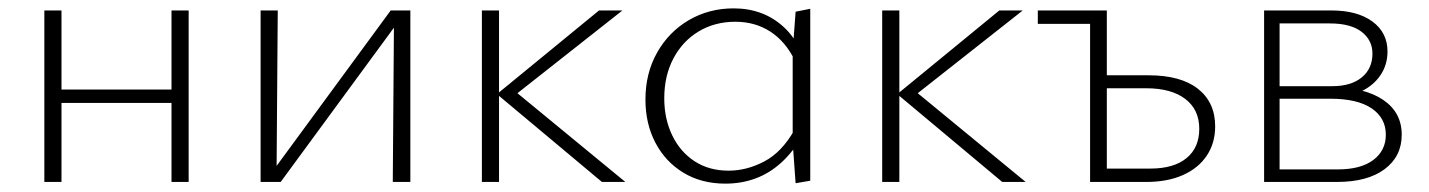

<svg xmlns="http://www.w3.org/2000/svg" viewBox="-20 -435 3416 459"><path d="M390 0V-410H431V0ZM86 0V-410H127V0ZM105 -189V-221H411V-189Z M919 0 922 -410H961V0ZM603 0V-410H644L641 0ZM627 0V-19L914 -410H938V-391L651 0Z M1419 0 1168 -210 1412 -410H1468L1199 -198V-227L1475 0ZM1132 0V-410H1173V0Z M1714 4Q1657 4 1614 -22Q1571 -48 1547 -93.5Q1523 -139 1523 -197Q1523 -260 1551 -309.5Q1579 -359 1627 -387Q1675 -415 1734 -415Q1769 -415 1799 -404Q1829 -393 1853.5 -370.5Q1878 -348 1894 -314L1881 -289Q1858 -336 1821.5 -359.5Q1785 -383 1738 -383Q1689 -383 1650.5 -360Q1612 -337 1590 -295.5Q1568 -254 1568 -200Q1568 -151 1587 -111.5Q1606 -72 1640.5 -49.5Q1675 -27 1722 -27Q1765 -27 1807 -49Q1849 -71 1879 -124L1898 -110Q1876 -72 1848 -46.5Q1820 -21 1786.5 -8.5Q1753 4 1714 4ZM1882 3 1875 -94V-312L1882 -407L1917 -414V-3Z M2376 0 2125 -210 2369 -410H2425L2156 -198V-227L2432 0ZM2089 0V-410H2130V0Z M2586 0V-410H2626V-32H2730Q2786 -32 2816.5 -57Q2847 -82 2847 -127Q2847 -173 2813.5 -198.5Q2780 -224 2720 -224H2614V-255H2726Q2764 -255 2793.5 -247Q2823 -239 2843.5 -223Q2864 -207 2874.5 -184.5Q2885 -162 2885 -133Q2885 -93 2865 -63Q2845 -33 2808 -16.5Q2771 0 2720 0ZM2461 -378V-410H2606V-378Z M3002 0V-410H3163Q3225 -410 3261 -383.5Q3297 -357 3297 -312Q3297 -280 3280 -255Q3263 -230 3233 -216Q3203 -202 3161 -202L3167 -226Q3243 -226 3287 -196Q3331 -166 3331 -113Q3331 -61 3290 -30.5Q3249 0 3176 0ZM3039 -30H3178Q3233 -30 3263 -52.5Q3293 -75 3293 -113Q3293 -153 3259 -176Q3225 -199 3160 -199H3027V-229H3165Q3210 -229 3235.5 -250Q3261 -271 3261 -307Q3261 -339 3235 -359Q3209 -379 3159 -379H3039Z"/></svg>

Font: Ysabeau Infant ExtraLight
Style: Regular
Weight: 250
Designer: Christian Thalmann (Catharsis Fonts)
Version: Version 2.001;gftools[0.9.30]; featfreeze: ss01,ss02,lnum